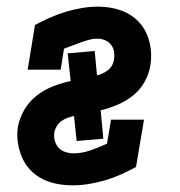

<svg xmlns="http://www.w3.org/2000/svg" viewBox="-20 -548 540 576"><path d="M198 8Q174 8 150.5 3.5Q127 -1 106.5 -11.5Q86 -22 70.5 -38.5Q55 -55 46 -76Q37 -97 33.5 -121Q30 -145 34 -169Q39 -195 53.5 -219.5Q68 -244 90.5 -261.5Q113 -279 139 -289Q165 -299 192 -305L183 -388L264 -395L271 -322Q280 -324 288.5 -328Q297 -332 304.5 -338Q312 -344 316.5 -352.5Q321 -361 322 -370Q324 -382 322 -393.5Q320 -405 313 -414Q306 -423 295 -427.5Q284 -432 271 -432Q259 -432 246.5 -428.5Q234 -425 221.5 -420.5Q209 -416 196.5 -411Q184 -406 172 -402L162 -339H63L85 -473Q107 -485 131 -495.5Q155 -506 178.5 -513Q202 -520 226 -524Q250 -528 274 -528Q298 -528 321 -523Q344 -518 363.5 -507.5Q383 -497 398 -480.5Q413 -464 421.5 -443Q430 -422 432.5 -398.5Q435 -375 431 -351Q427 -326 413.5 -302Q400 -278 378.5 -261Q357 -244 332 -233.5Q307 -223 282 -217L290 -132L210 -125L202 -200Q192 -198 182.5 -194.5Q173 -191 164.5 -185Q156 -179 150.5 -170Q145 -161 143 -151Q141 -138 144.5 -125.5Q148 -113 156 -104.5Q164 -96 176 -92Q188 -88 201 -88Q226 -88 251.5 -97Q277 -106 301 -117L313 -189H412L388 -47Q366 -35 342.5 -24.5Q319 -14 295 -7Q271 0 246.5 4Q222 8 198 8Z"/></svg>

Font: Iosevka Gothic
Style: Bold Italic
Weight: 700
Italic angle: -9°
Monospace: yes
Designer: Belleve Invis
Foundry: Belleve Invis
Version: Version 15.5.1; ttfautohint (v1.8.4)